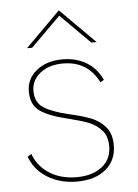

<svg xmlns="http://www.w3.org/2000/svg" viewBox="-51 -739 563 785"><g transform="rotate(-5 230.0 -347.0)"><path d="M41 -114 57 -124Q75 -73 122 -43Q169 -13 234 -13Q298 -13 337.5 -43.5Q377 -74 377 -128Q377 -169 355 -193.5Q333 -218 301.5 -230Q270 -242 217 -255Q144 -272 106.5 -297.5Q69 -323 69 -379Q69 -431 110.5 -464.5Q152 -498 218 -498Q272 -498 314 -473.5Q356 -449 379 -400L364 -391Q319 -481 218 -481Q161 -481 124.5 -452.5Q88 -424 88 -380Q88 -333 121 -311Q154 -289 222 -273Q280 -260 315 -246Q350 -232 373 -204.5Q396 -177 396 -130Q396 -68 352 -31.5Q308 5 234 5Q164 5 112.5 -27Q61 -59 41 -114ZM220 -699 363 -556H341L220 -677L98 -556H77Z"/></g></svg>

Font: Hanken Grotesk Thin
Style: Regular
Weight: 100
Designer: Alfredo Marco Pradil
Foundry: Hanken Design Co.
Version: Version 3.014